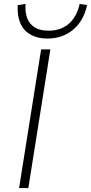

<svg xmlns="http://www.w3.org/2000/svg" viewBox="-20 -956 463 976"><path d="M77 0 189 -705H236L124 0ZM221 -760Q171 -760 135.5 -780Q100 -800 83.5 -838Q67 -876 70 -930L110 -936Q105 -871 135 -835.5Q165 -800 227 -800Q290 -800 330.5 -836Q371 -872 385 -936L423 -930Q405 -849 351 -804.5Q297 -760 221 -760Z"/></svg>

Font: Nunito Sans 10pt SemiExpanded ExtraLight
Style: Italic
Weight: 250
Width: 6
Italic angle: -9°
Designer: Vernon Adams
Foundry: Vernon Adams
Version: Version 3.101;gftools[0.9.27]